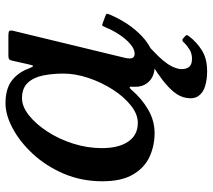

<svg xmlns="http://www.w3.org/2000/svg" viewBox="-58 -512 773 698"><g transform="rotate(-90 329.0 -163.5)"><path d="M418 202.5Q464.5 202.5 494.5 183.5Q524.5 164.5 545.5 137Q549.5 131.5 550 129Q550.5 126.5 546.5 123L537.5 115Q531 108.5 522.5 118.5Q511.5 130 497 138.8Q482.5 147.5 464 147.5Q439 147.5 431.2 132.2Q423.5 117 427.5 98Q432.5 77.5 445 59.2Q457.5 41 473.5 24.8Q489.5 8.5 503.5 -4.5Q511 -11.5 514 -16.8Q517 -22 513 -27Q511 -31 503.5 -30.2Q496 -29.5 486.5 -24Q463.5 -10.5 436.8 6Q410 22.5 385.2 41.5Q360.5 60.5 343.2 81.5Q326 102.5 322 125Q316.5 153.5 328.5 170.8Q340.5 188 364.5 195.2Q388.5 202.5 418 202.5ZM410 -320Q410 -276.5 394.2 -229.2Q378.5 -182 352.2 -141Q326 -100 294.2 -74.8Q262.5 -49.5 231 -49.5Q186.5 -49.5 162.8 -84.2Q139 -119 139 -180Q139 -233 155.5 -284.8Q172 -336.5 199.2 -378.2Q226.5 -420 258.2 -445.2Q290 -470.5 320.5 -470.5Q357 -470.5 376.5 -449.5Q396 -428.5 403 -394.2Q410 -360 410 -320ZM624.5 -151.5Q628 -160.5 627.2 -162.8Q626.5 -165 618 -168L595 -176.5Q586.5 -180 584.5 -178.5Q582.5 -177 579 -168.5Q567 -139 550.2 -114.5Q533.5 -90 515.8 -75.5Q498 -61 482.5 -61Q465 -61 465 -79.5Q465 -83.5 465.8 -88.5Q466.5 -93.5 467.5 -97.5L565 -500.5Q568 -512.5 565.2 -516.2Q562.5 -520 546.5 -520H475.5Q465.5 -520 462 -517Q458.5 -514 457 -506.5L444 -448.5Q440.5 -432 437.8 -430.2Q435 -428.5 427.5 -448.5Q412.5 -487 382.8 -508.8Q353 -530.5 302 -530.5Q259.5 -530.5 210.5 -504.2Q161.5 -478 117.8 -430.8Q74 -383.5 46.2 -319Q18.5 -254.5 18.5 -178.5Q18.5 -108 43.5 -66.2Q68.5 -24.5 108.2 -6.5Q148 11.5 193.5 11.5Q239 11.5 279.2 -12Q319.5 -35.5 351 -72.5Q356.5 -79 359.5 -79.2Q362.5 -79.5 362.5 -74Q362 -70 362 -64.5Q362 -59 362.5 -49Q365 -23.5 384.5 -5.8Q404 12 439.5 12Q496 12 545 -33.8Q594 -79.5 624.5 -151.5Z"/></g></svg>

Font: Besley Medium
Style: Italic
Weight: 500
Italic angle: -13°
Designer: Owen Earl
Foundry: indestructible type*
Version: Version 2.001